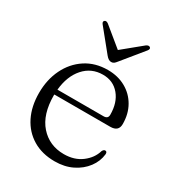

<svg xmlns="http://www.w3.org/2000/svg" viewBox="-159 -740 782 851"><g transform="rotate(30 231.5 -315.0)"><path d="M427 -283.5Q427 -245.5 385 -245.5H99Q98.5 -244 98.5 -242Q98.5 -143.5 145.5 -90.5Q192.5 -37.5 267 -37.5Q320.5 -37.5 357.2 -65.2Q394 -93 405.5 -133Q411 -143.5 418.5 -143.5Q428.5 -143.5 428 -130Q424 -92 400 -60Q376 -28 337 -8.8Q298 10.5 247.5 10.5Q183 10.5 135.5 -18Q88 -46.5 62.2 -98Q36.5 -149.5 36.5 -218Q36.5 -286 63 -340.5Q89.5 -395 137.8 -426.8Q186 -458.5 251 -458.5Q302.5 -458.5 342.2 -436.2Q382 -414 404.5 -374.5Q427 -335 427 -283.5ZM242.5 -429.5Q183.5 -429.5 145.2 -386.2Q107 -343 100 -271H336Q358.5 -271 358.5 -291.5Q358.5 -353.5 326.8 -391.5Q295 -429.5 242.5 -429.5ZM270 -512.5Q264 -504.5 258.2 -500.2Q252.5 -496 244.5 -496Q231 -496 217.5 -512.5L129 -621.5Q120 -632.5 128 -639Q135.5 -645 147 -636.5L244 -557L341 -636.5Q353 -645 360.5 -639Q368 -633 359 -621.5Z"/></g></svg>

Font: Fraunces 72pt S050 Light
Style: Regular
Weight: 300
Version: Version 1.000; ttfautohint (v1.8.3)